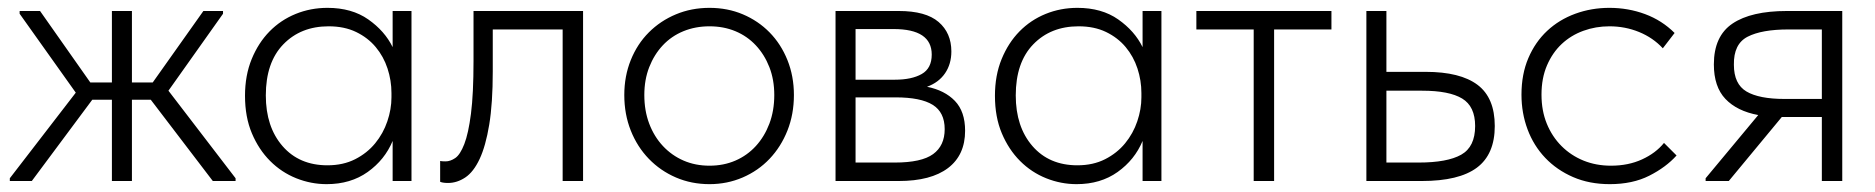

<svg xmlns="http://www.w3.org/2000/svg" viewBox="-20 -461 4775 489"><path d="M5 -7 173 -225 30 -426V-433H82L210 -251H265V-433H316V-251H369L498 -433H548V-426L409 -230L580 -7V0H522L364 -207H316V0H265V-207H215L61 0H5Z M812 8Q772 8 734.5 -7Q697 -22 668 -51Q639 -80 621.5 -121.5Q604 -163 604 -217Q604 -269 621 -310.5Q638 -352 666.5 -381Q695 -410 733 -425.5Q771 -441 814 -441Q876 -441 918 -411.5Q960 -382 980 -341V-433H1028V0H980V-102Q960 -54 916.5 -23Q873 8 812 8ZM814 -40Q854 -40 884.5 -55.5Q915 -71 935.5 -96Q956 -121 966.5 -152Q977 -183 977 -213V-224Q977 -256 967 -286.5Q957 -317 937 -341Q917 -365 887 -379.5Q857 -394 817 -394Q746 -394 701.5 -348Q657 -302 657 -218Q657 -138 699.5 -89Q742 -40 814 -40Z M1121 5Q1113 5 1108 4Q1103 3 1101 2V-51Q1105 -50 1115 -50Q1127 -50 1139.5 -58.5Q1152 -67 1162.5 -94Q1173 -121 1179.5 -171.5Q1186 -222 1186 -306V-433H1465V0H1413V-386H1235V-279Q1235 -198 1226 -143.5Q1217 -89 1201.5 -56Q1186 -23 1165 -9Q1144 5 1121 5Z M1787 8Q1741 8 1701.5 -9Q1662 -26 1632.5 -56.5Q1603 -87 1586.5 -128.5Q1570 -170 1570 -219Q1570 -267 1586.5 -308Q1603 -349 1632.5 -378.5Q1662 -408 1701.5 -424.5Q1741 -441 1787 -441Q1833 -441 1872 -424.5Q1911 -408 1940 -378.5Q1969 -349 1985.5 -308Q2002 -267 2002 -219Q2002 -170 1985.5 -128.5Q1969 -87 1940 -56.5Q1911 -26 1871.5 -9Q1832 8 1787 8ZM1787 -39Q1823 -39 1853 -52Q1883 -65 1905 -89Q1927 -113 1939.5 -146Q1952 -179 1952 -219Q1952 -258 1939.5 -290Q1927 -322 1905 -345.5Q1883 -369 1853 -381.5Q1823 -394 1787 -394Q1751 -394 1720.5 -381.5Q1690 -369 1668 -345.5Q1646 -322 1633.5 -290Q1621 -258 1621 -219Q1621 -179 1633.5 -146Q1646 -113 1668.5 -89Q1691 -65 1721 -52Q1751 -39 1787 -39Z M2108 -433H2269Q2338 -433 2370.5 -405Q2403 -377 2403 -330Q2403 -298 2387 -274.5Q2371 -251 2341 -240Q2386 -231 2412 -204Q2438 -177 2438 -128Q2438 -66 2394.5 -33Q2351 0 2269 0H2108ZM2159 -213V-47H2259Q2327 -47 2356.5 -68.5Q2386 -90 2386 -132Q2386 -175 2355.5 -194Q2325 -213 2261 -213ZM2159 -387V-258H2259Q2302 -258 2327.5 -272.5Q2353 -287 2353 -322Q2353 -387 2256 -387Z M2722 8Q2682 8 2644.5 -7Q2607 -22 2578 -51Q2549 -80 2531.5 -121.5Q2514 -163 2514 -217Q2514 -269 2531 -310.5Q2548 -352 2576.5 -381Q2605 -410 2643 -425.5Q2681 -441 2724 -441Q2786 -441 2828 -411.5Q2870 -382 2890 -341V-433H2938V0H2890V-102Q2870 -54 2826.5 -23Q2783 8 2722 8ZM2724 -40Q2764 -40 2794.5 -55.5Q2825 -71 2845.5 -96Q2866 -121 2876.5 -152Q2887 -183 2887 -213V-224Q2887 -256 2877 -286.5Q2867 -317 2847 -341Q2827 -365 2797 -379.5Q2767 -394 2727 -394Q2656 -394 2611.5 -348Q2567 -302 2567 -218Q2567 -138 2609.5 -89Q2652 -40 2724 -40Z M3173 -386H3027V-433H3371V-386H3225V0H3173Z M3460 -433H3511V-278H3611Q3699 -278 3743 -245Q3787 -212 3787 -140Q3787 -68 3741.5 -34Q3696 0 3601 0H3460ZM3593 -47Q3666 -47 3701.5 -67Q3737 -87 3737 -140Q3737 -190 3704 -210Q3671 -230 3602 -230H3511V-47Z M4080 8Q4028 8 3986.5 -10Q3945 -28 3915.5 -59Q3886 -90 3870.5 -131.5Q3855 -173 3855 -220Q3855 -272 3872.5 -313Q3890 -354 3920.5 -382.5Q3951 -411 3992 -426Q4033 -441 4079 -441Q4127 -441 4170 -425Q4213 -409 4245 -377L4215 -338Q4190 -365 4154.5 -379.5Q4119 -394 4079 -394Q4044 -394 4012.5 -382.5Q3981 -371 3957.5 -349Q3934 -327 3920 -294.5Q3906 -262 3906 -220Q3906 -179 3919.5 -146Q3933 -113 3957 -89Q3981 -65 4013 -52Q4045 -39 4083 -39Q4127 -39 4162 -55Q4197 -71 4218 -97L4250 -65Q4223 -35 4180.5 -13.5Q4138 8 4080 8Z M4324 -7 4458 -168Q4404 -178 4374.5 -209Q4345 -240 4345 -297Q4345 -369 4392.5 -401Q4440 -433 4531 -433H4672V0H4620V-163H4521H4518L4383 0H4324ZM4620 -209V-386H4535Q4467 -386 4431 -367.5Q4395 -349 4396 -296Q4396 -247 4428 -228Q4460 -209 4525 -209Z"/></svg>

Font: Tilda Sans Light
Style: Regular
Weight: 300
Designer: ParaType Ltd
Foundry: ParaType Ltd
Version: Version 1.009